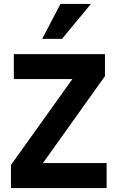

<svg xmlns="http://www.w3.org/2000/svg" viewBox="-20 -949 600 969"><path d="M35.2 0V-116.2L345.2 -549.8H49.8V-675.8H509.8V-564.9L196.8 -126H518.1V0ZM293 -752.9H192.9L285.2 -929.2H439Z"/></svg>

Font: Clear Sans
Style: Bold
Weight: 700
Foundry: Intel Corporation
Version: Version 1.00